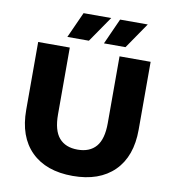

<svg xmlns="http://www.w3.org/2000/svg" viewBox="-97 -990 981 1087"><g transform="rotate(10 393.5 -446.0)"><path d="M70.1 -310.1V-700H251.9V-315.8Q251.9 -224.1 288.6 -181.3Q325.3 -138.6 395 -138.6Q464.7 -138.6 501.3 -181.3Q537.9 -224.1 537.9 -315.8V-700H716.6V-310.1Q716.6 -155.8 631.4 -71.4Q546.3 12.9 393.3 12.9Q240.3 12.9 155.2 -71.4Q70.1 -155.8 70.1 -310.1ZM504.9 -905.4H663.9L562 -757H438.2ZM294.9 -905.4H453.9L351.6 -757H227.8Z"/></g></svg>

Font: iiserrat Thin
Style: Regular
Weight: 100
Designer: Akira Ohta
Foundry: Akira Ohta
Version: Version 1.200;Glyphs 3.3.1 (3343)